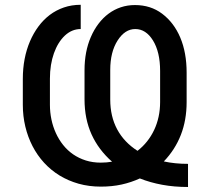

<svg xmlns="http://www.w3.org/2000/svg" viewBox="-20 -758 867 790"><path d="M103.7 -588.8Q117.9 -621.8 138.3 -649.3Q158.7 -676.8 184.8 -696.6Q210.9 -716.3 242.9 -727.3Q274.9 -738.3 312.1 -738.3V-638.5Q275.9 -638.5 247.2 -611.9Q233 -598.7 221.4 -580.1Q209.9 -561.4 201.9 -538.9Q193.9 -516.3 189.6 -489.9Q185.4 -463.4 185.4 -434.3V-326.7Q185.4 -296.2 191.6 -266.5Q197.8 -236.9 209.9 -210.4Q221.9 -183.9 239.7 -161.6Q257.5 -139.2 280.9 -123Q304.3 -106.9 332.9 -97.8Q361.5 -88.8 394.9 -88.8Q407 -88.8 418.3 -89.8Q429.7 -90.9 441.1 -92.7Q385.7 -141.3 356.7 -205.1Q327.8 -268.8 327.8 -349.4V-468.8Q327.8 -545.8 353.7 -605.5Q366.8 -636 385.3 -660.3Q403.8 -684.7 426.7 -701.7Q449.6 -718.8 476.9 -728Q504.3 -737.2 535.5 -737.2Q599.8 -737.2 647 -701.7Q695.7 -665.1 721.8 -603.3Q747.9 -541.5 747.9 -458.8V-338.1Q747.9 -263.8 724.1 -202.9Q700.3 -142 654.1 -93.8Q676.8 -88.8 701.7 -86.3Q726.6 -83.8 753.6 -83.8V11.4Q696.7 11.4 647.5 2.3Q598.4 -6.7 555.4 -23.8Q519.9 -7.5 480.5 1.2Q441.1 9.9 394.9 9.9Q346.2 9.9 303.4 -2.1Q260.7 -14.2 225 -36Q189.3 -57.9 161.2 -88.6Q133.2 -119.3 113.8 -156.8Q94.5 -194.2 84.2 -237.2Q73.9 -280.2 73.9 -326.7V-433.2Q73.9 -519.5 103.7 -588.8ZM545.8 -137.4Q567.8 -154.5 585 -176.1Q602.3 -197.8 614.3 -223.4Q626.4 -248.9 632.6 -277.9Q638.8 -306.8 638.8 -338.1V-466.3Q638.8 -544 609.4 -591.6Q580.3 -638.5 536.6 -638.5Q494 -638.5 463.8 -591.3Q433.6 -544 433.6 -470.2V-348.4Q433.6 -279.1 462 -226Q490.4 -172.9 545.8 -137.4Z"/></svg>

Font: Inter P Medium
Style: Regular
Weight: 500
Designer: Rasmus Andersson
Foundry: rsms
Version: Version 3.018;git-588b23468